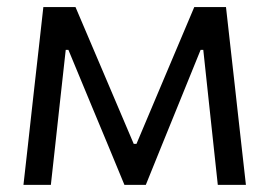

<svg xmlns="http://www.w3.org/2000/svg" viewBox="-20 -516 752 536"><path d="M45.5 0Q51.7 -54.4 57.5 -106.7Q63.3 -159 69 -210.6L76.6 -278.7Q82.8 -332.9 88.9 -387.5Q94.9 -442.1 101 -496.2H190.8Q211.3 -448 232.2 -399Q253.2 -350.1 273.3 -302.5L353.3 -114.4H361L440.4 -302.5Q460.9 -351.3 481.5 -399.7Q502 -448.1 522.3 -496.2H610.9Q616.9 -443.1 623.1 -387.3Q629.4 -331.6 635.4 -278.1L643 -209.5Q648.5 -159.5 654.5 -106.6Q660.5 -53.6 666.5 0H588Q582 -57.1 575.6 -115.2Q569.3 -173.4 563.2 -230.3L547.5 -376.7H540L476.6 -220.6Q454.3 -165.6 431.8 -110.5Q409.3 -55.3 387.1 0H327.3Q304.5 -55.3 281.8 -110.1Q259.1 -164.8 236.4 -219L171 -376.7H163.5L147.5 -232Q141.1 -173.8 134.8 -115.9Q128.4 -57.9 122 0Z"/></svg>

Font: Commissioner Thin
Style: Regular
Weight: 100
Designer: Kostas Bartsokas
Foundry: Kostas Bartsokas
Version: Version 1.001;gftools[0.9.23]